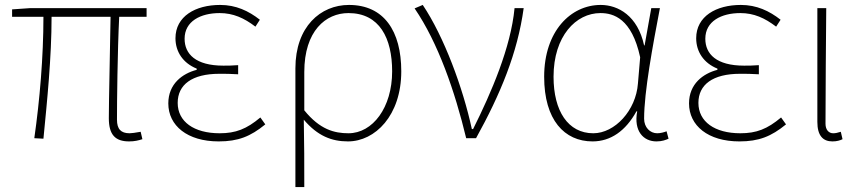

<svg xmlns="http://www.w3.org/2000/svg" viewBox="-20 -560 3482 778"><path d="M503 13C526 13 541 9 557 4L550 -26C527 -22 514 -20 505 -20C470 -20 454 -37 454 -75C454 -146 456 -351 463 -492H574V-527H101L29 -522V-492H156C156 -330 141 -154 119 0L156 2C171 -152 189 -327 189 -492H428C426 -355 421 -153 421 -81C421 -14 447 13 503 13Z M866 13C945 13 995 -7 1055 -56L1035 -84C979 -37 935 -20 870 -20C766 -20 700 -67 700 -143C700 -217 758 -261 869 -261C894 -261 914 -261 945 -259V-296C918 -294 905 -294 885 -294C773 -294 728 -341 728 -403C728 -474 793 -507 870 -507C925 -507 969 -487 1015 -452L1033 -480C987 -516 936 -540 872 -540C772 -540 691 -494 691 -405C691 -350 722 -304 777 -282V-277C719 -262 662 -220 662 -141C662 -51 739 13 866 13Z M1177 198H1213C1213 92 1213 31 1211 -75C1267 -9 1324 13 1390 13C1500 13 1606 -92 1606 -271C1606 -434 1536 -540 1394 -540C1279 -540 1177 -452 1177 -283ZM1392 -20C1335 -20 1276 -35 1213 -113V-268C1213 -435 1300 -507 1392 -507C1518 -507 1569 -405 1569 -271C1569 -124 1490 -20 1392 -20Z M1869 0H1909C2008 -179 2077 -345 2102 -527H2065C2050 -368 1971 -185 1897 -37H1892C1856 -204 1779 -412 1693 -540L1660 -526C1755 -387 1823 -191 1869 0Z M2381 13C2454 13 2515 -29 2559 -109H2562C2547 -29 2587 13 2640 13C2663 13 2678 7 2689 2L2681 -28C2671 -24 2656 -20 2643 -20C2614 -20 2590 -44 2590 -79C2590 -188 2625 -375 2654 -527H2619L2592 -376H2590C2564 -496 2485 -540 2414 -540C2293 -540 2185 -434 2185 -249C2185 -74 2267 13 2381 13ZM2384 -20C2282 -20 2223 -110 2223 -249C2223 -414 2314 -507 2413 -507C2466 -507 2540 -485 2574 -328L2565 -222C2557 -112 2471 -20 2384 -20Z M2976 13C3055 13 3105 -7 3165 -56L3145 -84C3089 -37 3045 -20 2980 -20C2876 -20 2810 -67 2810 -143C2810 -217 2868 -261 2979 -261C3004 -261 3024 -261 3055 -259V-296C3028 -294 3015 -294 2995 -294C2883 -294 2838 -341 2838 -403C2838 -474 2903 -507 2980 -507C3035 -507 3079 -487 3125 -452L3143 -480C3097 -516 3046 -540 2982 -540C2882 -540 2801 -494 2801 -405C2801 -350 2832 -304 2887 -282V-277C2829 -262 2772 -220 2772 -141C2772 -51 2849 13 2976 13Z M3353 13C3371 13 3384 9 3394 4L3387 -26C3374 -22 3366 -20 3356 -20C3339 -20 3325 -33 3325 -59C3325 -217 3327 -368 3328 -527H3292V-66C3292 -10 3315 13 3353 13Z"/></svg>

Font: Source Han Sans JP VF
Style: Regular
Weight: 250
Designer: Ryoko NISHIZUKA 西塚涼子 (kana, bopomofo & ideographs); Paul D. Hunt (Latin, Greek & Cyrillic); Sandoll Communications 산돌커뮤니
Foundry: Adobe
Version: Version 2.004;hotconv 1.0.118;makeotfexe 2.5.65603